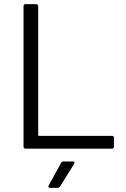

<svg xmlns="http://www.w3.org/2000/svg" viewBox="-20 -720 608 930"><path d="M94 -10V-690Q94 -700 104 -700H155Q165 -700 165 -690V-66Q165 -62 169 -62H522Q532 -62 532 -52V-10Q532 0 522 0H104Q94 0 94 -10ZM216 178 276 69Q279 62 288 62H333Q339 62 340.5 65.5Q342 69 339 74L271 183Q266 190 259 190H223Q217 190 215 186.5Q213 183 216 178Z"/></svg>

Font: Barlow
Style: Regular
Weight: 400
Designer: Jeremy Tribby
Foundry: Tribby Type
Version: Version 1.408;December 10, 2018;FontCreator 11.5.0.2430 64-b